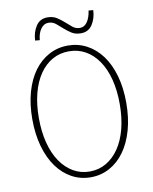

<svg xmlns="http://www.w3.org/2000/svg" viewBox="-92 -901 784 982"><g transform="rotate(-10 300.0 -410.0)"><path d="M300 12Q247 12 202 -12.5Q157 -37 124.5 -82Q92 -127 74 -190.5Q56 -254 56 -332Q56 -410 74 -473Q92 -536 124.5 -580Q157 -624 202 -648Q247 -672 300 -672Q353 -672 398 -648Q443 -624 475.5 -580Q508 -536 526 -473Q544 -410 544 -332Q544 -254 526 -190.5Q508 -127 475.5 -82Q443 -37 398 -12.5Q353 12 300 12ZM300 -18Q347 -18 385.5 -40.5Q424 -63 452 -104Q480 -145 495 -203Q510 -261 510 -332Q510 -403 495 -460.5Q480 -518 452 -558.5Q424 -599 385.5 -620.5Q347 -642 300 -642Q253 -642 214.5 -620.5Q176 -599 148 -558.5Q120 -518 105 -460.5Q90 -403 90 -332Q90 -261 105 -203Q120 -145 148 -104Q176 -63 214.5 -40.5Q253 -18 300 -18ZM378 -722Q349 -722 329 -735Q309 -748 292.5 -763Q276 -778 260 -791Q244 -804 222 -804Q199 -804 183 -782Q167 -760 164 -724L140 -726Q142 -769 162.5 -800.5Q183 -832 222 -832Q251 -832 271 -819Q291 -806 307.5 -791Q324 -776 340 -763Q356 -750 378 -750Q401 -750 416 -772Q431 -794 436 -830L460 -828Q458 -785 437.5 -753.5Q417 -722 378 -722Z"/></g></svg>

Font: Source Code Pro ExtraLight
Style: Regular
Weight: 200
Monospace: yes
Designer: Paul D. Hunt, Teo Tuominen
Foundry: Adobe Systems Incorporated
Version: Version 2.030;PS 1.000;hotconv 16.6.51;makeotf.lib2.5.65220